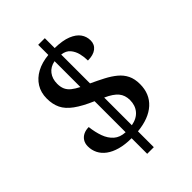

<svg xmlns="http://www.w3.org/2000/svg" viewBox="-243 -863 1045 1045"><g transform="rotate(-45 279.5 -340.5)"><path d="M254 -41Q204 -41 166.5 -51.5Q129 -62 104 -80.5Q79 -99 66.5 -124Q54 -149 54 -178Q54 -200 64 -216Q74 -232 91.5 -240.5Q109 -249 132 -249Q137 -205 150 -169Q163 -133 188 -111Q213 -89 254 -87V-326Q189 -354 150.5 -382Q112 -410 96 -443Q80 -476 80 -520Q80 -566 101.5 -600.5Q123 -635 162 -656Q201 -677 254 -682V-760H305V-684Q365 -683 402 -668Q439 -653 456 -629Q473 -605 473 -575Q473 -544 450 -526Q427 -508 385 -508Q385 -535 378.5 -562Q372 -589 355 -609.5Q338 -630 305 -634V-412Q346 -393 380.5 -375Q415 -357 441 -335.5Q467 -314 481 -285.5Q495 -257 495 -217Q495 -142 445.5 -97Q396 -52 305 -43V79H254ZM305 -90Q349 -98 372 -125.5Q395 -153 395 -194Q395 -231 374.5 -256Q354 -281 305 -303ZM254 -634Q217 -627 197 -601Q177 -575 177 -537Q177 -512 185 -494Q193 -476 210.5 -462Q228 -448 254 -435Z"/></g></svg>

Font: Noto Serif Thai Medium
Style: Regular
Weight: 500
Version: Version 2.001